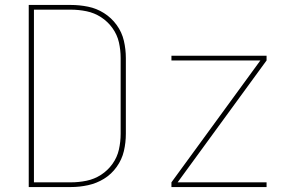

<svg xmlns="http://www.w3.org/2000/svg" viewBox="-20 -755 1192 775"><path d="M96 0H266Q301 0 335.5 -7.5Q370 -15 400 -33.5Q430 -52 451 -81.5Q472 -111 480 -145Q488 -179 488 -215V-521Q488 -556 480 -590.5Q472 -625 451 -654Q430 -683 400 -702Q370 -721 335.5 -728Q301 -735 266 -735H96ZM266 -19H117V-716H266Q298 -716 329.5 -709.5Q361 -703 388 -685.5Q415 -668 434 -641.5Q453 -615 460 -584Q467 -553 467 -521V-215Q467 -183 460 -151.5Q453 -120 434 -93.5Q415 -67 388 -49.5Q361 -32 329.5 -25.5Q298 -19 266 -19ZM672 0H1056V-19H697L1056 -511V-530H672V-511H1031L672 -19Z"/></svg>

Font: Iosevka Sparkle Thin
Style: Regular
Weight: 100
Designer: Belleve Invis
Foundry: Belleve Invis
Version: Version 4.5.0; ttfautohint (v1.8.3)